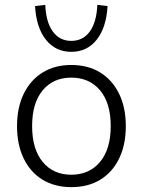

<svg xmlns="http://www.w3.org/2000/svg" viewBox="-20 -761 587 789"><path d="M273 8Q205 8 155 -22.5Q105 -53 77.5 -109.5Q50 -166 50 -243Q50 -319 77.5 -375.5Q105 -432 155 -463Q205 -494 273 -494Q342 -494 392 -463Q442 -432 469.5 -375.5Q497 -319 497 -243Q497 -166 469.5 -109.5Q442 -53 392 -22.5Q342 8 273 8ZM273 -43Q347 -43 391 -95.5Q435 -148 435 -243Q435 -338 391 -390Q347 -442 273 -442Q199 -442 155.5 -390Q112 -338 112 -243Q112 -148 155.5 -95.5Q199 -43 273 -43ZM273 -548Q208 -548 168.5 -598Q129 -648 124 -736L166 -741Q169 -670 197 -631.5Q225 -593 273 -593Q321 -593 349 -631.5Q377 -670 380 -741L422 -736Q417 -648 377.5 -598Q338 -548 273 -548Z"/></svg>

Font: Nunito Sans Light
Style: Regular
Weight: 300
Designer: Vernon Adams
Foundry: Vernon Adams
Version: Version 3.101; ttfautohint (v1.8.4.7-5d5b);gftools[0.9.27]